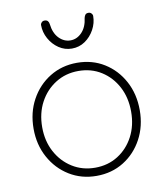

<svg xmlns="http://www.w3.org/2000/svg" viewBox="-83 -800 755 878"><g transform="rotate(-10 294.5 -360.5)"><path d="M541 -252Q541 -178 509 -118.5Q477 -59 421.5 -24.5Q366 10 295 10Q225 10 169 -24.5Q113 -59 80.5 -118.5Q48 -178 48 -252Q48 -327 80.5 -386.5Q113 -446 169 -480.5Q225 -515 295 -515Q366 -515 421.5 -480.5Q477 -446 509 -386.5Q541 -327 541 -252ZM501 -252Q501 -317 474.5 -367.5Q448 -418 401.5 -447.5Q355 -477 295 -477Q236 -477 189 -447.5Q142 -418 115 -367.5Q88 -317 88 -252Q88 -188 115 -137.5Q142 -87 189 -57.5Q236 -28 295 -28Q355 -28 401.5 -57.5Q448 -87 474.5 -137.5Q501 -188 501 -252ZM285 -583Q252 -583 224.5 -601.5Q197 -620 180.5 -650Q164 -680 164 -713Q164 -720 169.5 -725.5Q175 -731 183 -731Q193 -731 198 -725.5Q203 -720 204 -711Q209 -668 232 -644.5Q255 -621 285 -621Q315 -621 338 -645Q361 -669 366 -711Q368 -720 372.5 -725.5Q377 -731 387 -731Q395 -731 400.5 -725.5Q406 -720 406 -713Q406 -680 389.5 -650Q373 -620 346 -601.5Q319 -583 285 -583Z"/></g></svg>

Font: Quicksand Variable Light
Style: Regular
Weight: 300
Designer: Andrew Paglinawan
Foundry: Andrew Paglinawan
Version: Version 3.004